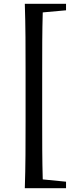

<svg xmlns="http://www.w3.org/2000/svg" viewBox="-20 -810 400 1006"><path d="M157 176H326V142L204 130C201 29 201 -74 201 -175V-440C201 -543 201 -645 204 -745L326 -756V-790H110C114 -674 114 -556 114 -440V-175C114 -57 114 62 110 176Z"/></svg>

Font: Noto Serif CJK HK SemiBold
Style: Regular
Weight: 600
Designer: Ryoko NISHIZUKA 西塚涼子 (kana & ideographs); Frank Grießhammer (Latin, Greek & Cyrillic); Wenlong ZHANG 张文龙 (bopomofo); San
Foundry: Adobe
Version: Version 2.001;hotconv 1.1.0;makeotfexe 2.6.0